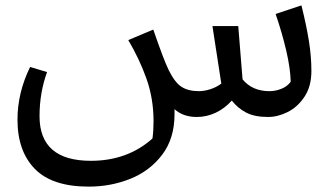

<svg xmlns="http://www.w3.org/2000/svg" viewBox="-20 -435 1233 714"><path d="M1138 -171Q1138 -114 1112.5 -75.5Q1087 -37 1050 -18.5Q1013 0 977 0Q927 0 896 -16Q865 -32 842 -61Q815 -31 781.5 -15.5Q748 0 712 0Q661 0 629 -29V-10Q629 80 583 140.5Q537 201 464.5 230Q392 259 310 259Q174 259 109.5 193Q45 127 45 10Q45 -90 92 -186L155 -167Q127 -90 127 -3Q127 163 318 163Q454 163 547 80Q551 51 551 16Q551 -68 525 -141.5Q499 -215 457 -286L550 -325Q590 -209 608 -173Q631 -127 656 -111.5Q681 -96 720 -96Q739 -96 761.5 -103Q784 -110 803 -124L770 -338H866L882 -140Q918 -96 982 -96Q1005 -96 1027 -105Q1049 -114 1061 -131Q1060 -180 1044.5 -246.5Q1029 -313 1005 -383L1101 -415Q1120 -338 1129 -281Q1138 -224 1138 -171Z"/></svg>

Font: FiraGO
Style: Italic
Weight: 400
Italic angle: -8°
Designer: bBox Type GmbH
Foundry: bBox Type GmbH
Version: Version 1.001